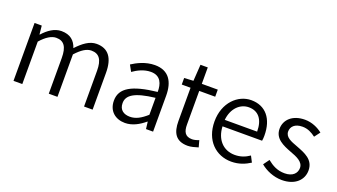

<svg xmlns="http://www.w3.org/2000/svg" viewBox="-61 -1181 2952 1683"><g transform="rotate(20 1415.0 -340.0)"><path d="M94 0H176V-396C227 -454 275 -483 318 -483C390 -483 423 -437 423 -333V0H504V-396C557 -454 602 -483 646 -483C718 -483 752 -437 752 -333V0H832V-343C832 -481 779 -554 669 -554C604 -554 547 -511 489 -449C468 -513 424 -554 341 -554C277 -554 219 -513 172 -460H169L161 -540H94Z M1137 13C1205 13 1267 -22 1319 -66H1322L1330 0H1396V-335C1396 -465 1344 -554 1213 -554C1126 -554 1050 -514 1004 -484L1036 -426C1077 -455 1135 -486 1200 -486C1293 -486 1316 -414 1315 -341C1083 -315 980 -257 980 -139C980 -41 1048 13 1137 13ZM1159 -53C1104 -53 1059 -79 1059 -144C1059 -218 1124 -264 1315 -286V-128C1260 -79 1213 -53 1159 -53Z M1722 13C1752 13 1788 3 1819 -7L1802 -69C1784 -61 1759 -54 1739 -54C1674 -54 1654 -94 1654 -160V-474H1803V-540H1654V-693H1586L1576 -540L1491 -535V-474H1573V-163C1573 -57 1609 13 1722 13Z M2128 13C2202 13 2257 -12 2303 -41L2274 -97C2233 -69 2191 -53 2137 -53C2029 -53 1957 -132 1952 -252H2321C2324 -266 2325 -283 2325 -301C2325 -457 2247 -554 2112 -554C1988 -554 1871 -445 1871 -269C1871 -92 1985 13 2128 13ZM1951 -312C1962 -423 2033 -488 2113 -488C2201 -488 2253 -427 2253 -312Z M2600 13C2725 13 2793 -59 2793 -145C2793 -248 2706 -279 2626 -310C2564 -333 2508 -353 2508 -407C2508 -451 2541 -489 2613 -489C2663 -489 2701 -468 2737 -441L2777 -494C2736 -527 2677 -554 2613 -554C2496 -554 2429 -487 2429 -403C2429 -311 2513 -276 2589 -247C2649 -225 2715 -199 2715 -141C2715 -91 2678 -51 2603 -51C2535 -51 2487 -78 2440 -116L2400 -61C2450 -19 2523 13 2600 13Z"/></g></svg>

Font: Noto Sans KR DemiLight
Style: Regular
Weight: 350
Designer: Ryoko NISHIZUKA 西塚涼子 (kana, bopomofo & ideographs); Paul D. Hunt (Latin, Greek & Cyrillic); Sandoll Communications 산돌커뮤니
Foundry: Adobe
Version: Version 2.004;hotconv 1.0.118;makeotfexe 2.5.65603